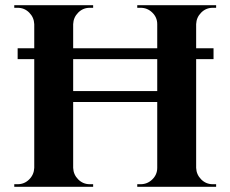

<svg xmlns="http://www.w3.org/2000/svg" viewBox="-20 -720 888 740"><path d="M803 -534V-492H48V-534ZM736 -700V0H586V-700ZM262 -700V0H112V-700ZM595 -369V-327H252V-369ZM115 -73V0H35V-10Q35 -10 41.5 -10Q48 -10 48 -10Q74 -10 92.5 -28.5Q111 -47 112 -73ZM115 -627H112Q111 -653 92.5 -671.5Q74 -690 48 -690Q48 -690 41.5 -690Q35 -690 35 -690V-700H115ZM259 -73H262Q263 -47 281.5 -28.5Q300 -10 326 -10Q326 -10 332 -10Q338 -10 339 -10V0H259ZM259 -627V-700H339V-690Q338 -690 332 -690Q326 -690 326 -690Q300 -690 281.5 -671.5Q263 -653 262 -627ZM589 -73V0H509V-10Q510 -10 516 -10Q522 -10 522 -10Q548 -10 567 -28.5Q586 -47 586 -73ZM589 -627H586Q586 -653 567 -671.5Q548 -690 522 -690Q522 -690 516 -690Q510 -690 509 -690V-700H589ZM733 -73H736Q737 -47 755.5 -28.5Q774 -10 800 -10Q800 -10 806.5 -10Q813 -10 813 -10V0H733ZM733 -627V-700H813V-690Q813 -690 806.5 -690Q800 -690 800 -690Q774 -690 755.5 -671.5Q737 -653 736 -627Z"/></svg>

Font: Cinzel
Style: Bold
Weight: 700
Designer: Natanael Gama
Version: Version 2.000